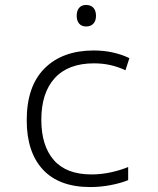

<svg xmlns="http://www.w3.org/2000/svg" viewBox="-20 -746 640 776"><path d="M88 -260Q88 -398 160.5 -470Q233 -542 359 -542Q438 -542 503 -511L487 -462Q428 -490 360 -490Q256 -490 201.5 -430.5Q147 -371 147 -262Q147 -157 197.5 -99Q248 -41 350 -41Q389 -41 428 -49.5Q467 -58 498 -71V-18Q469 -6 428 2Q387 10 345 10Q219 10 153.5 -60.5Q88 -131 88 -260ZM290 -682Q290 -703 300 -714.5Q310 -726 328 -726Q347 -726 357.5 -714.5Q368 -703 368 -682Q368 -662 357.5 -650.5Q347 -639 328 -639Q310 -639 300 -650.5Q290 -662 290 -682Z"/></svg>

Font: Noto Sans Mono UI Light
Style: Regular
Weight: 300
Monospace: yes
Designer: Monotype Design team
Foundry: Monotype Imaging Inc.
Version: Version 1.000